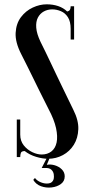

<svg xmlns="http://www.w3.org/2000/svg" viewBox="-20 -728 436 890"><path d="M134.2 105.8 142 97Q151.5 110 170.1 117.4Q188.8 124.8 206.1 122.1Q223.5 119.5 228.8 102.2Q231 92.5 229.2 80Q227.5 67.5 217.8 58.4Q208 49.2 187 50.8H173.2L197.5 3.5H210.5L197 36Q214.8 32.5 234 38.2Q253.2 44 266.6 57.2Q280 70.5 280 89.5Q280 111.8 262.4 124.8Q244.8 137.8 219.5 140.8Q194.2 143.8 170.5 135.4Q146.8 127 134.2 105.8ZM78.5 -476.8Q50 -532.5 52.5 -575.9Q55 -619.2 77.2 -648.6Q99.5 -678 131.9 -693Q164.2 -708 196.5 -708Q225 -708 249.6 -699.8Q274.2 -691.5 291.2 -674.8Q301 -676.8 304.2 -682.6Q307.5 -688.5 307.5 -699H323.5V-544.8H307.5V-594.2Q307.5 -628.2 294.9 -648Q282.2 -667.8 262.4 -676.1Q242.5 -684.5 222 -684.5Q200.8 -684.5 183.1 -674.9Q165.5 -665.2 155.6 -646.4Q145.8 -627.5 148 -599.4Q150.2 -571.2 168 -533.8Q179.8 -510.2 191.5 -486.1Q203.2 -462 215.2 -436.6Q227.2 -411.2 239.6 -385.2Q252 -359.2 265.1 -332.1Q278.2 -305 291.9 -276.8Q305.5 -248.5 320.2 -218.5Q344.5 -170.2 343 -129.1Q341.5 -88 322.4 -57.1Q303.2 -26.2 271.5 -9.1Q239.8 8 203 8Q177.2 8 147.4 -1Q117.5 -10 94.5 -27.8Q79.8 -27.5 76.8 -19.4Q73.8 -11.2 73.8 0H57.8V-174H73.8V-104Q73.8 -74.8 90.1 -54.2Q106.5 -33.8 129.5 -22.8Q152.5 -11.8 173 -11.8Q200 -11.8 218.2 -26Q236.5 -40.2 242.4 -67.5Q248.2 -94.8 239.8 -134.1Q231.2 -173.5 204.8 -223Q195 -242.5 184 -264.5Q173 -286.5 160.8 -310.8Q148.5 -335 135.8 -361.8Q123 -388.5 108.5 -417.2Q94 -446 78.5 -476.8Z"/></svg>

Font: Emberly Black
Style: Regular
Weight: 900
Designer: Rajesh Rajput
Foundry: Rajesh Rajput
Version: Version 1.000